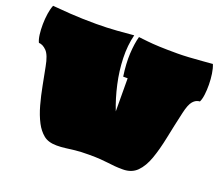

<svg xmlns="http://www.w3.org/2000/svg" viewBox="-128 -964 1353 1172"><g transform="rotate(20 548.0 -378.0)"><path d="M341 19Q286 19 255 -6.5Q224 -32 203 -72Q179 -118 163 -176Q147 -234 135.5 -295Q124 -356 113 -411Q100 -482 75.5 -507Q51 -532 25 -533Q16 -551 12 -582Q8 -613 8.5 -648.5Q9 -684 14 -717.5Q19 -751 29 -775Q70 -771 145.5 -766Q221 -761 314 -761Q382 -761 448.5 -766Q515 -771 556 -775Q538 -704 540.5 -622Q543 -540 561.5 -457Q580 -374 609 -300L608 -515H579Q567 -597 570.5 -662.5Q574 -728 587 -775Q615 -772 646 -768.5Q677 -765 723.5 -763Q770 -761 842 -761Q874 -761 916 -763.5Q958 -766 999 -769.5Q1040 -773 1067 -775Q1077 -751 1082 -717.5Q1087 -684 1087.5 -648.5Q1088 -613 1084 -582Q1080 -551 1071 -533Q1046 -532 1027 -510.5Q1008 -489 995 -431Q974 -339 957.5 -257.5Q941 -176 919 -114Q897 -52 862 -17Q827 18 770 18Q740 18 717 16Q694 14 671.5 11Q649 8 619.5 6Q590 4 547 4Q492 4 457 8Q422 12 396 15.5Q370 19 341 19Z"/></g></svg>

Font: Oi
Style: Regular
Weight: 400
Designer: Kostas Bartsokas, Mohamad Dakak
Foundry: Foundry5
Version: Version 4.000